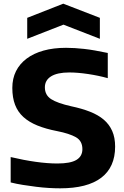

<svg xmlns="http://www.w3.org/2000/svg" viewBox="-20 -1012 674 1044"><path d="M307 12Q278 12 244.5 10Q211 8 175.5 3.5Q140 -1 105 -6.5Q70 -12 38 -20V-158Q110 -141 174.5 -132Q239 -123 292 -123Q363 -123 395.5 -142.5Q428 -162 428 -201Q428 -246 392.5 -266Q357 -286 291 -299Q229 -311 183.5 -329.5Q138 -348 107.5 -375.5Q77 -403 62 -442Q47 -481 47 -534Q47 -585 67 -625Q87 -665 125 -693.5Q163 -722 217 -737Q271 -752 339 -752Q363 -752 387 -750.5Q411 -749 438 -746Q465 -743 496.5 -737.5Q528 -732 566 -724V-587Q516 -601 459 -609.5Q402 -618 357 -618Q292 -618 258 -597Q224 -576 224 -537Q224 -495 258 -473Q292 -451 368 -434Q425 -422 469.5 -404.5Q514 -387 544 -361.5Q574 -336 590 -300Q606 -264 606 -215Q606 -103 530.5 -45.5Q455 12 307 12ZM128 -915 324 -992 523 -915V-801L325 -878L128 -801Z"/></svg>

Font: Encode Sans Normal
Style: Bold
Weight: 700
Designer: Pablo Impallari, Andres Torresi
Foundry: Pablo Impallari, Andres Torresi
Version: Version 1.000; ttfautohint (v1.00) -l 8 -r 50 -G 200 -x 14 -